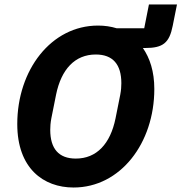

<svg xmlns="http://www.w3.org/2000/svg" viewBox="-20 -824 809 856"><path d="M644 -804 623 -698H500C474 -706 446 -710 417 -710C208 -710 57 -512 57 -271C57 -73 174 12 308 12C517 12 668 -186 668 -427C668 -506 648 -565 617 -610H628C707 -610 735 -633 750 -709L769 -804ZM318 -117C242 -117 204 -161 204 -245C204 -259 205 -276 209 -297L230 -402C253 -515 314 -581 407 -581C483 -581 521 -537 521 -453C521 -439 520 -422 516 -401L495 -296C472 -183 411 -117 318 -117Z"/></svg>

Font: LVC Sans
Style: Bold Italic
Weight: 700
Italic angle: -11.31°
Designer: Mike Abbink, Paul van der Laan, Pieter van Rosmalen
Foundry: Bold Monday
Version: Version 3.0